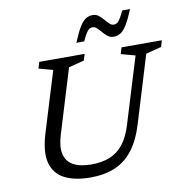

<svg xmlns="http://www.w3.org/2000/svg" viewBox="-96 -994 1069 1097"><g transform="rotate(-10 439.0 -446.0)"><path d="M215.5 -259.5Q195 -193 205.5 -149.2Q216 -105.5 255 -84Q294 -62.5 360 -62.5Q420 -62.5 465.8 -80.8Q511.5 -99 544.2 -139.8Q577 -180.5 597.5 -248.5L715 -632L633 -654.5L644 -691.5H878L867 -654.5L777 -631.5L659.5 -246Q632 -154 588.5 -97.8Q545 -41.5 484 -15.8Q423 10 342 10Q250 10 191.5 -20.2Q133 -50.5 116 -115Q99 -179.5 130.5 -283L237.5 -632L155.5 -654.5L167 -691.5H430L419 -654.5L329 -631.5ZM730 -898.5Q706.5 -841.5 688 -811.5Q669.5 -781.5 651 -770.2Q632.5 -759 610.5 -759Q592 -759 577.2 -770.2Q562.5 -781.5 550 -796.2Q537.5 -811 525.8 -822.2Q514 -833.5 501 -833.5Q491 -833.5 482.5 -828.5Q474 -823.5 464 -808.2Q454 -793 440 -762H394.5Q418 -819 436.5 -849.2Q455 -879.5 473.5 -890.8Q492 -902 514 -902Q532.5 -902 547.2 -890.8Q562 -879.5 574.5 -864.5Q587 -849.5 598.8 -838.2Q610.5 -827 623.5 -827Q633.5 -827 642 -832Q650.5 -837 660.5 -852.5Q670.5 -868 684.5 -898.5Z"/></g></svg>

Font: Newsreader 11pt
Style: Italic
Weight: 400
Italic angle: -17°
Version: Version 1.003